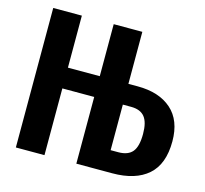

<svg xmlns="http://www.w3.org/2000/svg" viewBox="-101 -806 984 920"><g transform="rotate(15 391.5 -346.0)"><path d="M770 -222Q770 -109 708 -54.5Q646 0 531 0H353V-331H195V0H53V-692H195V-434H353V-692H495V-434H541Q648 -434 709 -380Q770 -326 770 -222ZM625 -220Q625 -278 603.5 -304.5Q582 -331 536 -331H495V-105H533Q581 -105 603 -131.5Q625 -158 625 -220Z"/></g></svg>

Font: Fira Sans Compressed SemiBold
Style: Regular
Weight: 600
Width: 1
Designer: bBox Type GmbH & Carrois Corporate GbR & Edenspiekermann AG
Foundry: bBox Type GmbH & Carrois Corporate GbR & Edenspiekermann AG
Version: Version 4.301